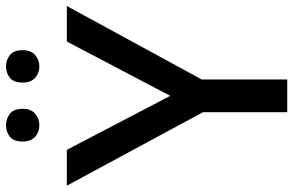

<svg xmlns="http://www.w3.org/2000/svg" viewBox="-184 -766 951 622"><g transform="rotate(-90 291.0 -455.5)"><path d="M291 -379 467 -714H582L344 -277V0H238V-273L0 -714H116ZM143 -857Q143 -886 158.5 -898.5Q174 -911 196 -911Q217 -911 233 -898.5Q249 -886 249 -857Q249 -830 233 -816.5Q217 -803 196 -803Q174 -803 158.5 -816.5Q143 -830 143 -857ZM334 -857Q334 -886 349.5 -898.5Q365 -911 386 -911Q407 -911 423 -898.5Q439 -886 439 -857Q439 -830 423 -816.5Q407 -803 386 -803Q365 -803 349.5 -816.5Q334 -830 334 -857Z"/></g></svg>

Font: Noto Sans Tai Tham Medium
Style: Regular
Weight: 500
Designer: Monotype Design Team 2013. Revised by David WIlliams 2020
Foundry: Monotype Imaging Inc.
Version: Version 2.002; ttfautohint (v1.8.4.7-5d5b)